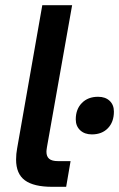

<svg xmlns="http://www.w3.org/2000/svg" viewBox="-20 -720 459 740"><path d="M42 -105Q42 -127 46 -148L143 -700H258L161 -153Q159 -141 159 -135Q159 -117 169.5 -108Q180 -99 204 -99H252L235 0H181Q110 0 76 -25Q42 -50 42 -105ZM272 -260Q272 -299 295.5 -323Q319 -347 358 -347Q386 -347 402.5 -331.5Q419 -316 419 -290Q419 -250 396 -226Q373 -202 334 -202Q306 -202 289 -218Q272 -234 272 -260Z"/></svg>

Font: Bai Jamjuree SemiBold
Style: Italic
Weight: 600
Italic angle: -10°
Version: Version 1.000; ttfautohint (v1.6)